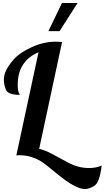

<svg xmlns="http://www.w3.org/2000/svg" viewBox="-20 -1020 703 1290"><path d="M305.2 -811 396.5 -1000H501.5L380.4 -811ZM99.1 -451.2Q99.1 -410.2 106 -397.9Q112.8 -385.7 112.8 -382.8Q32.7 -382.8 19.3 -418Q5.9 -453.1 5.9 -483.4Q5.9 -513.7 20.3 -545.7Q34.7 -577.6 73 -621.6Q111.3 -665.5 192.6 -702.9Q273.9 -740.2 356.9 -740.2Q372.6 -740.2 397 -737.8L243.2 -20Q282.2 -11.2 328.6 13.7Q375 38.6 440.2 73.7Q505.4 108.9 579.1 108.9Q625 108.9 663.1 92.8Q649.4 205.6 614.7 227.8Q580.1 250 551.8 250Q523.4 250 488.8 233.2Q454.1 216.3 419.2 191.2Q384.3 166 297.9 94.5Q211.4 22.9 112.8 22.9H104.5Q96.2 22.9 89.8 23.9L238.8 -668.9Q172.4 -641.6 135.7 -587.2Q99.1 -532.7 99.1 -451.2Z"/></svg>

Font: Lobster-Regular
Style: Regular
Weight: 400
Designer: Pablo Impallari
Foundry: Pablo Impallari
Version: Version 1.007; ttfautohint (v1.1) -l 8 -r 50 -G 50 -x 14 -D 